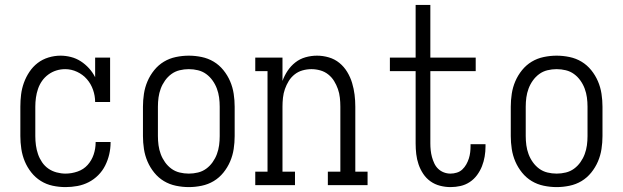

<svg xmlns="http://www.w3.org/2000/svg" viewBox="-20 -755 2540 783"><path d="M247 8Q221 8 195 2.5Q169 -3 146.5 -17Q124 -31 107.5 -52Q91 -73 81 -97Q71 -121 67 -147.5Q63 -174 63 -200V-320Q63 -345 66 -369.5Q69 -394 77.5 -417.5Q86 -441 100 -462Q114 -483 133.5 -498Q153 -513 177.5 -520.5Q202 -528 227 -528Q248 -528 269.5 -522.5Q291 -517 309.5 -505Q328 -493 343 -476.5Q358 -460 368 -440V-520H429V-339H368Q368 -364 359.5 -388.5Q351 -413 334.5 -432Q318 -451 294.5 -462Q271 -473 246 -473Q227 -473 209.5 -467.5Q192 -462 177 -451Q162 -440 151.5 -425Q141 -410 135 -392.5Q129 -375 126.5 -356.5Q124 -338 124 -320V-200Q124 -181 126.5 -162.5Q129 -144 135 -126.5Q141 -109 151.5 -93.5Q162 -78 177 -67.5Q192 -57 210.5 -52Q229 -47 247 -47Q272 -47 296.5 -55.5Q321 -64 337.5 -82.5Q354 -101 362 -125Q370 -149 370 -174V-176H431V-174Q431 -150 425.5 -126Q420 -102 409 -80Q398 -58 380.5 -40.5Q363 -23 341.5 -12Q320 -1 296 3.5Q272 8 247 8Z M750 8Q724 8 697.5 2.5Q671 -3 648.5 -16.5Q626 -30 609 -51Q592 -72 581.5 -96.5Q571 -121 567 -147.5Q563 -174 563 -200V-320Q563 -346 567 -372.5Q571 -399 581.5 -423.5Q592 -448 609 -469Q626 -490 648.5 -503.5Q671 -517 697.5 -522.5Q724 -528 750 -528Q776 -528 802.5 -522.5Q829 -517 851.5 -503.5Q874 -490 891 -469Q908 -448 918.5 -423.5Q929 -399 933 -372.5Q937 -346 937 -320V-200Q937 -174 933 -147.5Q929 -121 918.5 -96.5Q908 -72 891 -51Q874 -30 851.5 -16.5Q829 -3 802.5 2.5Q776 8 750 8ZM750 -47Q769 -47 787.5 -51.5Q806 -56 821 -67Q836 -78 847 -93.5Q858 -109 864.5 -126.5Q871 -144 873.5 -162.5Q876 -181 876 -200V-320Q876 -339 873.5 -357.5Q871 -376 864.5 -393.5Q858 -411 847 -426.5Q836 -442 821 -453Q806 -464 787.5 -468.5Q769 -473 750 -473Q731 -473 712.5 -468.5Q694 -464 679 -453Q664 -442 653 -426.5Q642 -411 635.5 -393.5Q629 -376 626.5 -357.5Q624 -339 624 -320V-200Q624 -181 626.5 -162.5Q629 -144 635.5 -126.5Q642 -109 653 -93.5Q664 -78 679 -67Q694 -56 712.5 -51.5Q731 -47 750 -47Z M1021 0V-55H1071V-465H1021V-520H1132V-425Q1140 -447 1153 -466.5Q1166 -486 1184.5 -500.5Q1203 -515 1226 -521.5Q1249 -528 1273 -528Q1297 -528 1321 -521Q1345 -514 1364 -498.5Q1383 -483 1396 -461.5Q1409 -440 1416 -416.5Q1423 -393 1426 -369Q1429 -345 1429 -320V-55H1479V0H1317V-55H1368V-320Q1368 -338 1366 -356.5Q1364 -375 1358 -392Q1352 -409 1342.5 -424.5Q1333 -440 1318.5 -451.5Q1304 -463 1286 -468Q1268 -473 1250 -473Q1232 -473 1214 -468Q1196 -463 1181.5 -451.5Q1167 -440 1157.5 -424.5Q1148 -409 1142 -392Q1136 -375 1134 -356.5Q1132 -338 1132 -320V-55H1183V0Z M1817 8Q1796 8 1774.5 2.5Q1753 -3 1735.5 -15.5Q1718 -28 1706 -46Q1694 -64 1687 -84.5Q1680 -105 1677.5 -126.5Q1675 -148 1675 -170V-465H1570V-520H1675V-735H1735V-520H1920V-465H1735V-170Q1735 -156 1736.5 -142Q1738 -128 1741.5 -115Q1745 -102 1751 -89Q1757 -76 1767 -66.5Q1777 -57 1790 -52Q1803 -47 1817 -47Q1830 -47 1843 -51Q1856 -55 1865.5 -64Q1875 -73 1881.5 -84.5Q1888 -96 1892 -108.5Q1896 -121 1897.5 -134Q1899 -147 1899 -160V-167H1960V-157Q1960 -137 1956.5 -116.5Q1953 -96 1945.5 -77Q1938 -58 1925.5 -41Q1913 -24 1895.5 -12.5Q1878 -1 1858 3.5Q1838 8 1817 8Z M2250 8Q2224 8 2197.5 2.5Q2171 -3 2148.5 -16.5Q2126 -30 2109 -51Q2092 -72 2081.5 -96.5Q2071 -121 2067 -147.5Q2063 -174 2063 -200V-320Q2063 -346 2067 -372.5Q2071 -399 2081.5 -423.5Q2092 -448 2109 -469Q2126 -490 2148.5 -503.5Q2171 -517 2197.5 -522.5Q2224 -528 2250 -528Q2276 -528 2302.5 -522.5Q2329 -517 2351.5 -503.5Q2374 -490 2391 -469Q2408 -448 2418.5 -423.5Q2429 -399 2433 -372.5Q2437 -346 2437 -320V-200Q2437 -174 2433 -147.5Q2429 -121 2418.5 -96.5Q2408 -72 2391 -51Q2374 -30 2351.5 -16.5Q2329 -3 2302.5 2.5Q2276 8 2250 8ZM2250 -47Q2269 -47 2287.5 -51.5Q2306 -56 2321 -67Q2336 -78 2347 -93.5Q2358 -109 2364.5 -126.5Q2371 -144 2373.5 -162.5Q2376 -181 2376 -200V-320Q2376 -339 2373.5 -357.5Q2371 -376 2364.5 -393.5Q2358 -411 2347 -426.5Q2336 -442 2321 -453Q2306 -464 2287.5 -468.5Q2269 -473 2250 -473Q2231 -473 2212.5 -468.5Q2194 -464 2179 -453Q2164 -442 2153 -426.5Q2142 -411 2135.5 -393.5Q2129 -376 2126.5 -357.5Q2124 -339 2124 -320V-200Q2124 -181 2126.5 -162.5Q2129 -144 2135.5 -126.5Q2142 -109 2153 -93.5Q2164 -78 2179 -67Q2194 -56 2212.5 -51.5Q2231 -47 2250 -47Z"/></svg>

Font: Iosevka Curly Slab Light
Style: Regular
Weight: 300
Monospace: yes
Designer: Belleve Invis
Foundry: Belleve Invis
Version: Version 22.1.2; ttfautohint (v1.8.4)